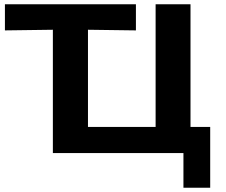

<svg xmlns="http://www.w3.org/2000/svg" viewBox="-20 -715 1054 897"><path d="M3 -573V-695H615V-573L391 -576V-122H707V-695H870V-122H962V162H837V0H227V-576Z"/></svg>

Font: Coval
Style: Black
Weight: 1000
Foundry: Context Ltd
Version: Version 001.000